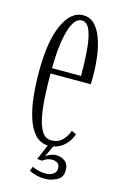

<svg xmlns="http://www.w3.org/2000/svg" viewBox="-106 -575 482 765"><g transform="rotate(15 134.5 -192.5)"><path d="M162 142Q137 142 119.2 136.5Q101.5 131 94 126.5L102 108Q107 111.5 122.2 116.2Q137.5 121 159 121Q176 121 188.2 112.5Q200.5 104 200.5 89Q200.5 72.5 190.8 66.8Q181 61 169 61Q148 61 130.5 75.5L110.5 73.5L137 11Q104 9.5 82.5 -15Q61 -39.5 48.8 -79.2Q36.5 -119 31.8 -167Q27 -215 27 -262.5Q27 -391.5 58.5 -459.2Q90 -527 139.5 -527Q168.5 -527 187.8 -507Q207 -487 218.5 -454.2Q230 -421.5 235 -382.5Q240 -343.5 240 -305.5Q240 -296 240 -287Q240 -278 239.5 -269H73.5Q73.5 -221 76 -175Q78.5 -129 85.5 -92.5Q92.5 -56 106.5 -34.2Q120.5 -12.5 144 -12.5Q174.5 -12.5 191.5 -31.5Q208.5 -50.5 214.5 -70.5L234 -61Q226 -36 206.5 -16.2Q187 3.5 159 9L137 56.5Q142.5 50.5 155 45Q167.5 39.5 181.5 39.5Q200.5 39.5 216.2 51Q232 62.5 232 89Q232 117.5 208.2 129.8Q184.5 142 162 142ZM139.5 -505.5Q109.5 -505.5 92.2 -449.2Q75 -393 73.5 -291H193.5Q193.5 -351.5 189.2 -400.2Q185 -449 173.2 -477.2Q161.5 -505.5 139.5 -505.5Z"/></g></svg>

Font: Imbue 50pt ExtraLight
Style: Regular
Weight: 200
Designer: Tyler Finck
Foundry: Etcetera Type Company
Version: Version 1.102; ttfautohint (v1.8.3)